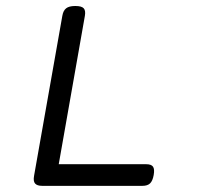

<svg xmlns="http://www.w3.org/2000/svg" viewBox="-20 -604 640 624"><path d="M224.1 -584.5Q204.6 -584.5 195.1 -577.1Q185.5 -569.8 182.6 -552.7L90.8 -33.2Q87.4 -15.1 94 -7.6Q100.6 0 117.2 0H442.9Q459.5 0 467.8 -8.1Q476.1 -16.1 479.5 -35.2Q482.9 -54.2 477.3 -62.3Q471.7 -70.3 455.1 -70.3H170.9L255.9 -552.7Q258.8 -569.8 252 -577.1Q245.1 -584.5 225.1 -584.5Z"/></svg>

Font: Courier Prime Sans
Style: Regular
Weight: 300
Italic angle: -10°
Designer: Alan Dague-Greene
Foundry: Quote-Unquote Apps
Version: Version 3.23